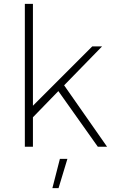

<svg xmlns="http://www.w3.org/2000/svg" viewBox="-20 -762 590 997"><path d="M488 0 283 -289 151 -153V0H109V-742H151V-213L459 -521H510L313 -319L536 0ZM291 63H330L284 215H252Z"/></svg>

Font: Argentum Sans ExtraLight
Style: Regular
Weight: 275
Designer: Julieta Ulanovsky (Modified by Cristiano Sobral)
Foundry: Julieta Ulanovsky
Version: Version 1.000; ttfautohint (v1.5.65-e2d9)